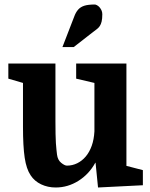

<svg xmlns="http://www.w3.org/2000/svg" viewBox="-20 -822 666 852"><path d="M226 -283V-540H17V-473L82 -454V-259Q82 -173 89.5 -122.5Q97 -72 116 -44Q133 -18 162.5 -4Q192 10 227 10Q281 10 328 -19.5Q375 -49 403 -100H404L415 10L614 0V-67L541 -86V-540H318V-473L399 -454V-239Q397 -203 387 -175Q377 -147 360.5 -127.5Q344 -108 322.5 -97.5Q301 -87 277 -87Q267 -87 251.5 -99.5Q236 -112 233 -136Q232 -146 230.5 -158Q229 -170 228 -187Q227 -204 226.5 -227.5Q226 -251 226 -283ZM291 -701 257 -613H307L393 -680Q402 -687 409.5 -692.5Q417 -698 422.5 -706Q428 -714 431 -726.5Q434 -739 434 -759Q434 -769 430 -777Q426 -785 421 -790.5Q416 -796 410 -799Q404 -802 401 -802Q371 -802 354 -796.5Q337 -791 326.5 -779Q316 -767 309 -747.5Q302 -728 291 -701Z"/></svg>

Font: GradeGX
Style: Regular
Weight: 100
Width: 1
Designer: Adam Twardoch
Foundry: Adam Twardoch
Version: Version 2.002; DEVELOPMENT